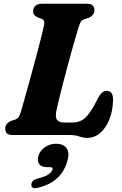

<svg xmlns="http://www.w3.org/2000/svg" viewBox="-20 -720 648 1024"><path d="M350.5 0H48Q24 0 15.8 -10Q7.5 -20 8 -35Q8 -49 16.8 -59.2Q25.5 -69.5 38.5 -75L60 -82Q73.5 -87 79.8 -96.5Q86 -106 92.5 -127.5Q98 -146.5 108.2 -182.8Q118.5 -219 131.2 -265.2Q144 -311.5 157.5 -361Q171 -410.5 183 -456.2Q195 -502 203.8 -537Q212.5 -572 215.5 -588.5Q220 -612 202.5 -619.5L180.5 -627.5Q170 -632.5 163.2 -640Q156.5 -647.5 156.5 -659.5Q156.5 -677.5 168.5 -688.8Q180.5 -700 203 -700H443.5Q467 -700 475.2 -690Q483.5 -680 483.5 -665.5Q483.5 -650.5 474.5 -640.2Q465.5 -630 453.5 -625L429.5 -617.5Q419 -614 413 -606.5Q407 -599 400.5 -579.5Q389 -542 374.2 -490.2Q359.5 -438.5 344.2 -382Q329 -325.5 315.5 -273.5Q302 -221.5 292.8 -182.8Q283.5 -144 280.5 -128.5Q273.5 -94 285 -80.2Q296.5 -66.5 322 -66.5H365.5Q409 -66.5 437.2 -94Q465.5 -121.5 500 -191.5Q512.5 -215.5 524.2 -225.5Q536 -235.5 549 -235.5Q567.5 -235.5 575.2 -223Q583 -210.5 583 -189Q582 -131.5 564 -85Q546 -38.5 515.2 -11.5Q484.5 15.5 443.5 15.5Q429 15.5 417 11.8Q405 8 389.8 4Q374.5 0 350.5 0ZM233.5 171.5Q201 171.5 189.2 155.2Q177.5 139 184.5 113Q192.5 83.5 219.8 65Q247 46.5 279 46.5Q316.5 46.5 334.2 69Q352 91.5 340 135.5Q325.5 191 287.5 228Q249.5 265 179.5 282Q162.5 286.5 154.5 281Q146.5 275.5 147 264.5Q148.5 241 178.5 233Q221.5 222.5 239 209.8Q256.5 197 260 184Q263.5 171.5 247.5 171.5Z"/></svg>

Font: Fraunces 9pt S050
Style: Bold Italic
Weight: 700
Italic angle: -16°
Version: Version 1.000; ttfautohint (v1.8.3)